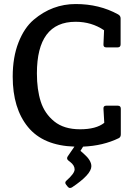

<svg xmlns="http://www.w3.org/2000/svg" viewBox="-20 -716 669 952"><path d="M43 -336Q43 -432 71.5 -505Q100 -578 147 -618Q239 -696 355.5 -696Q472 -696 565 -645Q578 -638 578 -625V-496Q578 -481 563 -481H507Q492 -481 493 -496L496 -566Q434 -608 355 -608Q163 -608 163 -352Q163 -272 182 -212.5Q201 -153 249 -114Q297 -75 377 -75Q457 -75 497 -107L493 -177Q492 -192 507 -192H564Q579 -192 579 -177V-50Q579 -36 569 -31Q491 7 392 11L379 32L395 46Q433 79 433 108Q433 149 337 213Q332 216 326.5 216Q321 216 316 210L308 200Q299 189 309 180Q350 144 350 124Q350 104 328 87L319 80Q308 71 316 59L349 11Q194 6 118.5 -86.5Q43 -179 43 -336Z"/></svg>

Font: Crete Round
Style: Regular
Weight: 400
Designer: Veronika Burian
Foundry: TypeTogether
Version: Version 1.001